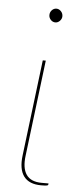

<svg xmlns="http://www.w3.org/2000/svg" viewBox="-52 -730 316 765"><g transform="rotate(5 106.0 -347.0)"><path d="M52 0ZM106 -490H118L71 -106Q64.5 -56 82.5 -29.8Q100.5 -3.5 144.5 -3.5H171.5L171 1.5Q171 3.5 166.5 5Q162 6.5 142.5 6.5Q94.5 6.5 73.2 -22Q52 -50.5 59 -106ZM168.5 -672Q168.5 -661.5 160.5 -653.2Q152.5 -645 142.5 -645Q132 -645 124.2 -653.2Q116.5 -661.5 116.5 -672Q116.5 -683.5 124.2 -691.8Q132 -700 142.5 -700Q152.5 -700 160.5 -691.8Q168.5 -683.5 168.5 -672Z"/></g></svg>

Font: Lato Hairline
Style: Italic
Weight: 100
Italic angle: -7°
Designer: Lukasz Dziedzic
Foundry: tyPoland Lukasz Dziedzic
Version: Version 2.007; 2014-02-27